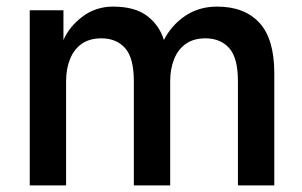

<svg xmlns="http://www.w3.org/2000/svg" viewBox="-20 -561 915 581"><path d="M70 0V-530H172V-440Q190 -481 230 -511Q270 -541 322 -541Q388 -541 425 -513Q462 -485 476 -440Q499 -485 540.5 -513Q582 -541 637 -541Q720 -541 765 -492Q810 -443 810 -340V0H700V-315Q700 -386 673.5 -415.5Q647 -445 602 -445Q566 -445 542.5 -428.5Q519 -412 507 -382.5Q495 -353 495 -315V0H385V-315Q385 -386 358.5 -415.5Q332 -445 287 -445Q251 -445 227.5 -428.5Q204 -412 192 -382.5Q180 -353 180 -315V0Z"/></svg>

Font: Golos Text Medium
Style: Regular
Weight: 500
Designer: A.Korolkova, Vitaly Kuzmin
Foundry: ParaType Ltd
Version: Version 2.004